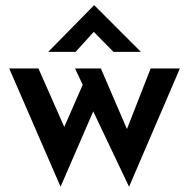

<svg xmlns="http://www.w3.org/2000/svg" viewBox="-20 -684 719 729"><path d="M363 -424 462 -194 552 -424H663L470 25L334 -261L210 25L15 -424H126L224 -202L294 -362L265 -424ZM411 -487 336 -563 267 -487H163L337 -664H338L515 -487Z"/></svg>

Font: Reem Kufi Medium
Style: Regular
Weight: 500
Designer: Khaled Hosny
Version: Version 1.001